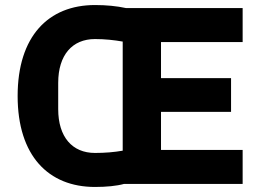

<svg xmlns="http://www.w3.org/2000/svg" viewBox="-20 -730 1038 762"><path d="M943 0V-135H619V-286H897V-420H619V-563H943V-698H480C443 -706 402 -710 357 -710C172 -710 50 -586 50 -349C50 -112 172 12 357 12C402 12 443 8 472 0ZM357 -123C267 -123 211 -186 211 -297V-401C211 -512 267 -575 357 -575C396 -575 433 -571 467 -565V-132C433 -126 396 -123 357 -123Z"/></svg>

Font: IBM Plex Sans Thai Looped
Style: Bold
Weight: 700
Designer: Mike Abbink, Paul van der Laan, Pieter van Rosmalen, Ben Mitchell, Mark Frömberg
Foundry: Bold Monday
Version: Version 1.1